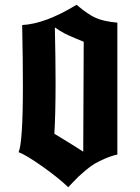

<svg xmlns="http://www.w3.org/2000/svg" viewBox="-20 -757 588 805"><path d="M73 -652Q170 -657 301 -737Q349 -696 382.5 -681.5Q416 -667 472 -662V-109Q445 -103 419 -91.5Q393 -80 376 -70Q359 -60 338 -42Q317 -24 309 -16.5Q301 -9 284 9Q267 27 266 28Q227 -10 158.5 -58.5Q90 -107 58 -119Q76 -160 76 -398Q76 -502 73 -652ZM329 -121 331 -582Q324 -585 298 -595.5Q272 -606 251.5 -616.5Q231 -627 210 -642Q213 -507 213 -411Q213 -284 208 -196Q210 -195 233 -181Q256 -167 285 -149Q314 -131 329 -121Z"/></svg>

Font: NewRocker
Style: Regular
Weight: 400
Designer: Pablo Impallari, Brenda Gallo, Rodrigo Fuenzalida
Foundry: Pablo Impallari, Brenda Gallo, Rodrigo Fuenzalida
Version: Version 1.000